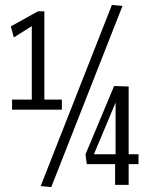

<svg xmlns="http://www.w3.org/2000/svg" viewBox="-20 -750 616 779"><path d="M29 -305V-346H109V-644L36 -598L24 -643L134 -704H160V-346H231V-305ZM188 9 145 5 434 -730 477 -726ZM332 -84 327 -124 443 -401 502 -399V-124H542V-84H502V0H447V-84ZM361 -124H449V-334Z"/></svg>

Font: Georama Condensed
Style: Regular
Weight: 400
Width: 3
Designer: Jean-Baptiste Levee
Foundry: Production Type
Version: Version 1.000